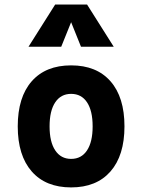

<svg xmlns="http://www.w3.org/2000/svg" viewBox="-20 -815 626 845"><path d="M293 9.8Q181.2 9.8 119.6 -60.5Q58.1 -130.9 58.1 -258.8Q58.1 -387.2 119.6 -457.3Q181.2 -527.3 293 -527.3Q404.8 -527.3 466.3 -457.3Q527.8 -387.2 527.8 -258.8Q527.8 -130.9 466.3 -60.5Q404.8 9.8 293 9.8ZM293 -115.7Q338.4 -115.7 363 -153.1Q387.7 -190.4 387.7 -258.8Q387.7 -327.6 363 -364.7Q338.4 -401.9 293 -401.9Q248 -401.9 223.1 -364.7Q198.2 -327.6 198.2 -258.8Q198.2 -190.4 223.1 -153.1Q248 -115.7 293 -115.7ZM105.5 -609.4 222.7 -794.9H363.3L480.5 -609.4H336.4L293 -717.3L249.5 -609.4Z"/></svg>

Font: Caskaydia Cove
Style: Bold
Weight: 700
Monospace: yes
Designer: Aaron Bell
Foundry: Saja Typeworks
Version: Version 4.300; ttfautohint (v1.8.3)